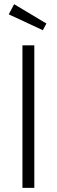

<svg xmlns="http://www.w3.org/2000/svg" viewBox="-20 -903 273 923"><path d="M47.9 -882.8 203.1 -790 186 -757.8 22 -834ZM145 -685.1V0H87.9V-685.1Z"/></svg>

Font: Fira Sans Compressed Light
Style: Regular
Weight: 300
Width: 1
Designer: Carrois Corporate & Edenspiekermann AG
Foundry: Carrois Corporate GbR & Edenspiekermann AG
Version: Version 4.203;PS 004.203;hotconv 1.0.88;makeotf.lib2.5.64775